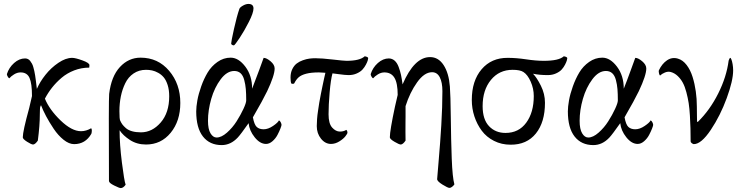

<svg xmlns="http://www.w3.org/2000/svg" viewBox="-20 -731 3793 979"><path d="M15.1 -353Q25.4 -386.2 51.8 -409.7Q78.1 -433.1 107.9 -433.1Q115.7 -433.1 122.3 -429.9Q128.9 -426.8 133.8 -420.4Q138.7 -414.1 142.8 -406.7Q147 -399.4 149.9 -388.7Q152.8 -377.9 155 -368.7Q157.2 -359.4 159.2 -346.2Q161.1 -333 162.4 -323.2Q163.6 -313.5 165.3 -299.8Q167 -286.1 168 -277.8Q183.6 -314 211.9 -349.6Q240.2 -385.3 277.6 -410.6Q314.9 -436 348.1 -436Q364.3 -436 400.1 -423.1Q436 -410.2 436 -398.9Q436 -388.2 435.1 -386.2Q395 -386.2 358.4 -372.1Q321.8 -357.9 293.9 -334.2Q266.1 -310.5 245.4 -284.2Q224.6 -257.8 209 -228Q231.9 -171.9 288.8 -116.9Q345.7 -62 393.1 -62Q419.4 -62 444.8 -77.1Q448.2 -74.2 448.2 -65.2Q448.2 -56.2 445.8 -48.8Q415.5 3.9 357.9 3.9Q332 3.9 304.2 -18.3Q276.4 -40.5 253.7 -74.5Q231 -108.4 215.1 -138.4Q199.2 -168.5 189 -194.8Q184.1 -185.1 184.1 -180.2Q184.1 -178.2 183.6 -169.7Q183.1 -161.1 183.1 -147.9Q183.1 -92.3 172.9 -14.2Q172.4 -13.7 171.9 -12.7Q159.7 4.9 148.9 5.9Q140.1 5.9 118.2 -8.1Q96.2 -22 96.2 -30.8Q96.2 -61.5 128.9 -180.2L143.1 -241.2Q143.1 -305.2 130.6 -333.5Q118.2 -361.8 85 -361.8Q67.9 -361.8 51.5 -351.6Q35.2 -341.3 27.8 -332Q24.4 -332 19.8 -339.8Q15.1 -347.7 15.1 -353Z M535.6 191.9Q533.7 -225.1 536.6 -252Q547.4 -341.8 591.6 -389.4Q635.7 -437 696.8 -437Q785.6 -437 842.5 -369.9Q899.4 -302.7 899.4 -206.1Q899.4 -113.8 850.3 -54Q801.3 5.9 724.6 5.9Q678.2 5.9 642.8 -17.1Q607.4 -40 589.8 -66.9Q589.8 4.9 601.6 97.9Q613.3 190.9 620.6 210.9Q608.4 228 595.7 228Q588.4 228 562 214.8Q535.6 201.7 535.6 191.9ZM588.9 -164.1Q588.9 -124 592.8 -116.2Q598.1 -104.5 604.2 -96.2Q610.4 -87.9 622.1 -77.6Q633.8 -67.4 653.3 -61.8Q672.9 -56.2 698.7 -56.2Q755.9 -56.2 799.3 -106.2Q842.8 -156.2 842.8 -240.2Q842.8 -272.5 835 -297.1Q827.1 -321.8 815.2 -336.2Q803.2 -350.6 786.9 -359.6Q770.5 -368.7 755.6 -371.8Q740.7 -375 724.6 -375Q688.5 -375 661.1 -356.4Q633.8 -337.9 618.7 -306.6Q603.5 -275.4 596.2 -239.5Q588.9 -203.6 588.9 -164.1Z M1158.7 -508.8Q1158.7 -518.6 1173.1 -583.5Q1187.5 -648.4 1200.7 -686Q1203.6 -693.8 1218.8 -702.4Q1233.9 -710.9 1246.6 -710.9Q1272.5 -710.9 1272.5 -688Q1272.5 -665.5 1249 -619.4Q1225.6 -573.2 1201.9 -537.6Q1178.2 -502 1173.3 -500H1170.4Q1167 -500 1162.8 -502.7Q1158.7 -505.4 1158.7 -508.8ZM980.5 -163.1Q980.5 -186.5 986.3 -219.2Q992.2 -252 1005.9 -290.5Q1019.5 -329.1 1038.8 -361.3Q1058.1 -393.6 1089.1 -415.3Q1120.1 -437 1156.2 -437Q1196.3 -437 1231 -391.1Q1265.6 -345.2 1265.6 -278.8Q1281.2 -317.9 1301.8 -374.5Q1322.3 -431.2 1324.2 -436Q1338.9 -436 1359.6 -418.5Q1380.4 -400.9 1380.4 -381.8Q1380.4 -346.7 1342.3 -266.1Q1331.5 -244.1 1313.5 -210.7Q1295.4 -177.2 1282.2 -155.3L1269.5 -132.8Q1276.4 -95.2 1289.3 -83.5Q1302.2 -71.8 1324.2 -71.8Q1347.2 -71.8 1372.3 -88.9Q1397.5 -106 1402.3 -117.2Q1407.7 -115.2 1411.6 -107.2Q1415.5 -99.1 1415.5 -94.2Q1415.5 -90.3 1409.9 -75.7Q1404.3 -61 1394.8 -43Q1385.3 -24.9 1369.4 -11Q1353.5 2.9 1336.4 2.9Q1305.7 2.9 1278.6 -31Q1251.5 -64.9 1247.6 -103Q1207.5 -45.9 1192.4 -29.8Q1156.2 8.8 1110.4 8.8Q1049.3 8.8 1014.9 -34.9Q980.5 -78.6 980.5 -163.1ZM1040.5 -115.2Q1040.5 -72.3 1053.5 -51Q1066.4 -29.8 1084.5 -29.8Q1108.9 -29.8 1137.2 -54.7Q1165.5 -79.6 1186.3 -112.3Q1207 -145 1221.2 -175.5Q1235.4 -206.1 1235.4 -219.2Q1235.4 -252.9 1233.4 -276.6Q1231.4 -300.3 1225.3 -323.2Q1219.2 -346.2 1206.5 -357.7Q1193.8 -369.1 1174.3 -369.1Q1137.2 -369.1 1105.5 -326.9Q1073.7 -284.7 1057.1 -226.8Q1040.5 -168.9 1040.5 -115.2Z M1461.4 -335.9Q1461.4 -360.4 1470.5 -378.7Q1479.5 -397 1492.9 -407.2Q1506.3 -417.5 1524.4 -423.8Q1542.5 -430.2 1557.4 -432.1Q1572.3 -434.1 1587.4 -434.1Q1620.1 -434.1 1676.8 -427.5Q1733.4 -420.9 1746.6 -420.9Q1814.5 -420.9 1839.4 -443.8Q1843.8 -443.8 1850.3 -441.2Q1856.9 -438.5 1857.4 -435.1Q1857.4 -431.6 1855.2 -423.3Q1853 -415 1845.9 -401.6Q1838.9 -388.2 1828.6 -376.7Q1818.4 -365.2 1799.6 -356.7Q1780.8 -348.1 1757.3 -348.1Q1747.6 -348.1 1735.8 -349.4Q1724.1 -350.6 1705.8 -353Q1687.5 -355.5 1675.3 -356.9Q1666.5 -325.2 1660.9 -260.5Q1655.3 -195.8 1655.3 -147.9Q1655.3 -101.1 1673.6 -80.6Q1691.9 -60.1 1713.4 -60.1Q1732.4 -60.1 1745.6 -68.8Q1751.5 -64.5 1751.5 -54.2Q1751.5 -49.3 1741.2 -36.1Q1731 -22.9 1710.2 -10Q1689.5 2.9 1667.5 2.9Q1638.2 2.9 1616.7 -23.9Q1595.2 -50.8 1595.2 -87.9Q1595.2 -104.5 1596.7 -124Q1598.1 -143.6 1601.8 -167.2Q1605.5 -190.9 1607.9 -207.5Q1610.4 -224.1 1616.2 -252.2Q1622.1 -280.3 1624 -290.5Q1626 -300.8 1632.3 -329.6Q1638.7 -358.4 1639.2 -359.9Q1614.7 -361.8 1606.4 -361.8Q1566.9 -361.8 1541.5 -355.2Q1516.1 -348.6 1502.9 -336.9Q1489.7 -325.2 1480.5 -306.2Q1475.6 -301.3 1465.3 -305.2Q1461.4 -314.9 1461.4 -335.9Z M1870.1 -353Q1880.4 -386.2 1906.7 -409.7Q1933.1 -433.1 1962.9 -433.1Q1980 -432.6 1992.4 -421.6Q2004.9 -410.6 2012.7 -389.6Q2020.5 -368.7 2024.7 -349.1Q2028.8 -329.6 2032.7 -300.8Q2092.3 -439.9 2172.9 -439.9Q2215.3 -439.9 2241.9 -399.2Q2268.6 -358.4 2273.9 -290Q2277.3 -247.1 2278.6 -132.6Q2279.8 -18.1 2283.4 78.1Q2287.1 174.3 2296.9 209Q2293 215.3 2285.6 221.2Q2278.3 227.1 2272 227.1Q2263.2 227.1 2235.8 210Q2208.5 192.9 2209 182.1Q2210 164.1 2217.3 81.5Q2224.6 -1 2230.2 -93.8Q2235.8 -186.5 2235.8 -266.1Q2235.8 -311 2222.4 -336.9Q2209 -362.8 2183.1 -362.8Q2143.6 -362.8 2106.7 -311Q2069.8 -259.3 2047.9 -189.9V-136.2Q2047.9 -134.8 2047.6 -109.4Q2047.4 -84 2047.4 -57.6Q2047.4 -31.2 2047.9 -14.2Q2047.4 -13.7 2046.9 -12.7Q2034.7 4.9 2023.9 5.9Q2015.1 5.9 1991.5 -8.1Q1967.8 -22 1967.8 -30.8Q1967.8 -64.9 1994.1 -188L2007.8 -247.1Q2007.8 -307.1 1991.2 -334.5Q1974.6 -361.8 1939.9 -361.8Q1922.9 -361.8 1906.5 -351.6Q1890.1 -341.3 1882.8 -332Q1879.4 -332 1874.8 -339.6Q1870.1 -347.2 1870.1 -353Z M2385.7 -221.2Q2385.7 -319.3 2435.8 -377.9Q2485.8 -436.5 2568.8 -436Q2612.3 -436 2662.4 -428.5Q2712.4 -420.9 2752.9 -420.9Q2829.6 -420.9 2854.5 -443.8Q2858.9 -443.8 2865.5 -441.2Q2872.1 -438.5 2872.6 -435.1Q2872.6 -431.6 2870.4 -423.3Q2868.2 -415 2861.3 -401.6Q2854.5 -388.2 2844.2 -376.7Q2834 -365.2 2815.2 -356.7Q2796.4 -348.1 2772.9 -348.1Q2731.4 -348.1 2697.8 -355Q2716.8 -335.9 2737.8 -294.2Q2758.8 -252.4 2758.8 -207Q2758.8 -107.9 2712.4 -50.3Q2666 7.3 2583.5 6.8Q2537.1 6.8 2498.8 -12.7Q2460.4 -32.2 2436.3 -64.7Q2412.1 -97.2 2398.9 -137.5Q2385.7 -177.7 2385.7 -221.2ZM2440.9 -189.9Q2440.9 -122.1 2473.6 -87.6Q2506.3 -53.2 2557.6 -53.2Q2625 -53.2 2663.3 -105.5Q2701.7 -157.7 2701.7 -241.2Q2701.7 -279.3 2686 -314.7Q2670.4 -350.1 2648.9 -363.8Q2631.8 -375 2593.8 -375Q2525.4 -375 2483.2 -323.5Q2440.9 -272 2440.9 -189.9Z M2875.5 -163.1Q2875.5 -186.5 2881.3 -219.2Q2887.2 -252 2900.9 -290.5Q2914.6 -329.1 2933.8 -361.3Q2953.1 -393.6 2984.1 -415.3Q3015.1 -437 3051.3 -437Q3091.3 -437 3126 -391.1Q3160.6 -345.2 3160.6 -278.8Q3176.3 -317.9 3196.8 -374.5Q3217.3 -431.2 3219.2 -436Q3233.9 -436 3254.6 -418.5Q3275.4 -400.9 3275.4 -381.8Q3275.4 -346.7 3237.3 -266.1Q3226.6 -244.1 3208.5 -210.7Q3190.4 -177.2 3177.2 -155.3L3164.6 -132.8Q3171.4 -95.2 3184.3 -83.5Q3197.3 -71.8 3219.2 -71.8Q3242.2 -71.8 3267.3 -88.9Q3292.5 -106 3297.4 -117.2Q3302.7 -115.2 3306.6 -107.2Q3310.5 -99.1 3310.5 -94.2Q3310.5 -90.3 3304.9 -75.7Q3299.3 -61 3289.8 -43Q3280.3 -24.9 3264.4 -11Q3248.5 2.9 3231.4 2.9Q3200.7 2.9 3173.6 -31Q3146.5 -64.9 3142.6 -103Q3102.5 -45.9 3087.4 -29.8Q3051.3 8.8 3005.4 8.8Q2944.3 8.8 2909.9 -34.9Q2875.5 -78.6 2875.5 -163.1ZM2935.5 -115.2Q2935.5 -72.3 2948.5 -51Q2961.4 -29.8 2979.5 -29.8Q3003.9 -29.8 3032.2 -54.7Q3060.5 -79.6 3081.3 -112.3Q3102.1 -145 3116.2 -175.5Q3130.4 -206.1 3130.4 -219.2Q3130.4 -252.9 3128.4 -276.6Q3126.5 -300.3 3120.4 -323.2Q3114.3 -346.2 3101.6 -357.7Q3088.9 -369.1 3069.3 -369.1Q3032.2 -369.1 3000.5 -326.9Q2968.8 -284.7 2952.1 -226.8Q2935.5 -168.9 2935.5 -115.2Z M3339.4 -372.1Q3355.5 -406.2 3381.3 -423.6Q3407.2 -440.9 3436.5 -432.1Q3461.9 -424.8 3481.2 -399.4Q3500.5 -374 3511.5 -338.6Q3522.5 -303.2 3527.8 -265.1Q3533.2 -227.1 3533.2 -188Q3533.2 -168.5 3533.7 -141.8Q3534.2 -115.2 3534.2 -110.8Q3534.2 -109.9 3535.9 -109.6Q3537.6 -109.4 3538.6 -109.9Q3599.6 -169.4 3642.1 -254.2Q3684.6 -338.9 3695.3 -421.9Q3696.3 -425.8 3699 -430.9Q3701.7 -436 3703.6 -436Q3706.1 -436 3709.5 -427.5Q3712.9 -418.9 3715.6 -403.6Q3718.3 -388.2 3718.3 -372.1Q3718.3 -319.8 3685.5 -230.5Q3652.8 -141.1 3604.2 -68.6Q3555.7 3.9 3517.6 3.9Q3514.2 3.9 3507.8 -0.7Q3501.5 -5.4 3501.5 -9.8Q3501.5 -47.9 3500.7 -76.4Q3500 -105 3497.8 -141.6Q3495.6 -178.2 3491.5 -205.3Q3487.3 -232.4 3479.7 -261Q3472.2 -289.6 3461.7 -309.1Q3451.2 -328.6 3435.5 -343.5Q3419.9 -358.4 3400.4 -363.8Q3385.7 -367.7 3370.1 -361.1Q3354.5 -354.5 3346.2 -346.2Q3342.8 -346.2 3340.3 -356.7Q3337.9 -367.2 3339.4 -372.1Z"/></svg>

Font: Crimson
Style: Roman
Weight: 400
Version: Version 0.8